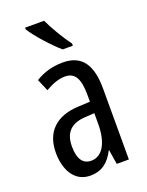

<svg xmlns="http://www.w3.org/2000/svg" viewBox="-146 -839 708 923"><g transform="rotate(-20 208.0 -378.0)"><path d="M198 -766H101V-757C127 -714 195 -640 235 -606H287V-617C259 -654 219 -720 198 -766ZM213 -547C162 -547 115 -534 73 -508L99 -447C137 -469 170 -480 200 -480C251 -480 272 -442 272 -360V-325L211 -322C98 -317 34 -256 34 -150C34 -65 71 10 154 10C210 10 249 -18 277 -74H279L291 0H353V-362C353 -480 314 -547 213 -547ZM225 -263 273 -266V-212C273 -114 238 -56 182 -56C141 -56 117 -86 117 -152C117 -222 152 -259 225 -263Z"/></g></svg>

Font: Noto Sans Lao Looped ExtraCondensed
Style: Regular
Weight: 400
Width: 2
Designer: Mark Frömberg, Ben Mitchell
Foundry: The Fontpad Ltd
Version: Version 1.003